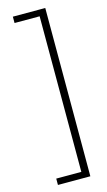

<svg xmlns="http://www.w3.org/2000/svg" viewBox="-132 -760 527 950"><g transform="rotate(-15 132.0 -285.0)"><path d="M40 146H206V-716H40V-683.5H168.5V113.5H40Z"/></g></svg>

Font: Anybody SemiExpanded ExtraLight
Style: Regular
Weight: 250
Width: 6
Version: Version 1.113;gftools[0.9.25]